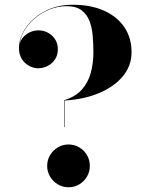

<svg xmlns="http://www.w3.org/2000/svg" viewBox="-20 -780 624 810"><path d="M251 -244V-357.5Q298.5 -372 325.2 -402Q352 -432 363 -472.8Q374 -513.5 374 -560Q374 -595.5 371 -630Q368 -664.5 357 -692.5Q346 -720.5 323.2 -737.2Q300.5 -754 260.5 -754Q223.5 -754 188.5 -739.8Q153.5 -725.5 124.8 -700.8Q96 -676 79 -644.5Q62 -613 62 -578.5H61Q61 -600 72.8 -616.5Q84.5 -633 103.2 -642.5Q122 -652 142 -652Q163.5 -652 182 -642.2Q200.5 -632.5 212.2 -614.5Q224 -596.5 224 -572.5Q224 -546.5 211.5 -528.5Q199 -510.5 180 -501.2Q161 -492 142 -492Q110 -492 85 -515.2Q60 -538.5 60 -578.5Q60 -609.5 76 -641.5Q92 -673.5 121.8 -700.2Q151.5 -727 193 -743.5Q234.5 -760 286 -760Q363 -760 418.8 -735Q474.5 -710 504.8 -665Q535 -620 535 -560Q535 -502.5 498.2 -458.2Q461.5 -414 397.5 -387.2Q333.5 -360.5 253 -356V-244ZM269 10Q244.5 10 224 -2.2Q203.5 -14.5 191.2 -35Q179 -55.5 179 -80Q179 -105 191.2 -125.5Q203.5 -146 224 -158.2Q244.5 -170.5 269 -170.5Q294 -170.5 314.5 -158.2Q335 -146 347 -125.5Q359 -105 359 -80Q359 -55.5 347 -35Q335 -14.5 314.5 -2.2Q294 10 269 10Z"/></svg>

Font: Bodoni Moda 96pt
Style: Bold
Weight: 700
Version: Version 2.005